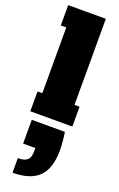

<svg xmlns="http://www.w3.org/2000/svg" viewBox="-227 -850 842 1356"><g transform="rotate(20 194.0 -172.5)"><path d="M314.5 -148.9H352.5V0H36.6V-148.9H72.8V-643.1H31.7V-795.9H314.5ZM66.9 340.8Q88.9 340.8 105 337.6Q121.1 334.5 131.1 326.9Q141.1 319.3 147 311.5Q152.8 303.7 155.5 289.1Q158.2 274.4 158.7 263.4Q159.2 252.4 159.2 231.9H66.9V53.2H315.9Q327.6 128.4 327.6 188.5Q327.6 324.2 264.2 387.5Q200.7 450.7 66.9 450.7Z"/></g></svg>

Font: Bevan
Style: Regular
Weight: 400
Foundry: vernon adams
Version: Version 1.000